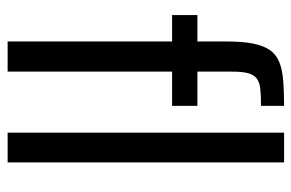

<svg xmlns="http://www.w3.org/2000/svg" viewBox="-154 -630 783 516"><g transform="rotate(90 238.0 -371.5)"><path d="M91 0V-442H20V-510H91V-588Q91 -631 96.5 -659Q102 -687 113.5 -704Q125 -721 145 -729.5Q165 -738 194.5 -740.5Q224 -743 264 -743V-681Q236 -681 218 -679Q200 -677 190 -669Q180 -661 176 -645.5Q172 -630 172 -603V-510H264V-442H172V0ZM336 0V-743H416V0Z"/></g></svg>

Font: Saira Condensed Medium
Style: Regular
Weight: 500
Width: 3
Designer: Hector Gatti with collaboration of the Omnibus-Type team
Foundry: Omnibus-Type
Version: Version 1.101